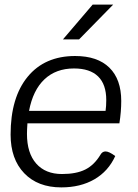

<svg xmlns="http://www.w3.org/2000/svg" viewBox="-20 -803 600 833"><path d="M99 -268Q97 -238 97 -222Q97 -139 137 -93.5Q177 -48 249 -48Q311 -48 350 -67.5Q389 -87 416 -132Q424 -146 438 -146Q453 -146 480 -126Q450 -60 389.5 -25Q329 10 246 10Q144 10 85 -51.5Q26 -113 26 -219Q26 -380 100 -470Q174 -560 306 -560Q403 -560 454.5 -509.5Q506 -459 506 -365Q506 -318 498 -268ZM106 -322H438Q441 -342 441 -369Q441 -437 405.5 -471.5Q370 -506 301 -506Q223 -506 173 -459Q123 -412 106 -322ZM382 -783H471L323 -632H253Z"/></svg>

Font: Krub
Style: Italic
Weight: 400
Italic angle: -8°
Designer: Ekaluck Peanpanawate
Foundry: Cadson Demak Co.,Ltd.
Version: Version 1.000; ttfautohint (v1.6)